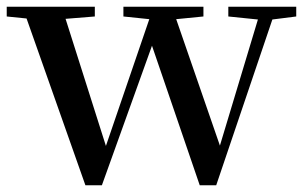

<svg xmlns="http://www.w3.org/2000/svg" viewBox="-27 -547 906 571"><path d="M227 4 52 -492 -7 -498V-527H255V-498L168 -491L288 -113L417 -490L340 -498V-527H578V-498L497 -490L627 -114L740 -489L652 -498V-527H854V-498L783 -489L616 4H567L425 -411L276 4Z"/></svg>

Font: Early Summer Mincho SemiBold
Style: Regular
Weight: 600
Designer: GuiWonder
Version: Version 1.002